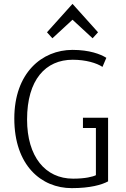

<svg xmlns="http://www.w3.org/2000/svg" viewBox="-20 -961 651 993"><path d="M54 -348C54 -105 194 12 351 12C446 12 506 -5 539 -23V-352H409V-299H476V-55C460 -47 421 -37 358 -37C214 -37 120 -151 120 -343C120 -549 216 -652 356 -652C424 -652 480 -635 510 -615L530 -662C500 -681 442 -703 355 -703C197 -703 54 -584 54 -348ZM251 -763 355 -859 459 -763 487 -794 355 -941 223 -794Z"/></svg>

Font: Repo Light
Style: Regular
Weight: 300
Designer: Stefan Peev
Foundry: Context Ltd
Version: Version 001.502